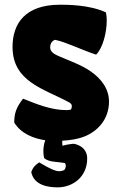

<svg xmlns="http://www.w3.org/2000/svg" viewBox="-20 -599 512 830"><path d="M41.5 -69.3C71.3 -20 128.4 0.5 175.8 7.3C169.9 22.5 167.5 39.1 167.5 55.2C167.5 65.4 168.5 75.7 170.9 84.5C191.4 103 229 99.6 260.3 106C268.1 114.3 263.7 130.4 256.8 136.7C249.5 139.2 243.7 141.1 236.3 141.1C220.7 141.1 199.2 132.8 149.4 103C132.8 113.8 121.6 125 115.2 145.5C127.4 201.7 186.5 210.9 229.5 210.9C293 210.9 356.9 167 356.9 86.4C356.9 33.2 305.2 22.5 296.4 22.5C289.1 22.9 262.2 26.9 250.5 31.2C249.5 28.8 249 23.4 249 17.1V9.3C284.7 7.3 314 2.4 340.8 -7.3C401.4 -29.8 451.2 -83 451.2 -159.7C451.2 -215.3 417.5 -259.3 370.6 -291.5C330.6 -318.8 280.3 -336.4 240.7 -353.5C221.7 -361.8 196.8 -371.1 196.8 -394C196.8 -410.2 205.1 -423.3 218.3 -426.8C264.6 -417.5 335 -382.3 395.5 -362.8C424.3 -391.1 441.4 -458 441.4 -509.8C441.4 -522.9 440.4 -535.2 438 -545.4C367.2 -578.6 270 -578.6 239.7 -578.6C88.9 -578.6 34.2 -497.6 34.2 -396C34.2 -244.6 171.9 -214.8 279.3 -156.2C288.1 -151.4 290.5 -145.5 290.5 -140.1C290.5 -134.3 288.6 -127.9 286.6 -125.5C283.2 -124 275.4 -123 267.1 -123C201.2 -123 138.7 -148.9 79.6 -172.4C47.4 -131.3 42 -105.5 41.5 -69.3Z"/></svg>

Font: Kavoon
Style: Regular
Weight: 400
Designer: Viktoriya Grabowska
Foundry: Viktoriya Grabowska
Version: Version 1.002